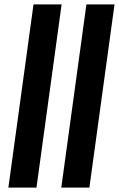

<svg xmlns="http://www.w3.org/2000/svg" viewBox="-20 -851 540 871"><path d="M18 0 132 -831H259.5L145.5 0ZM258 0 372 -831H499.5L385.5 0Z"/></svg>

Font: Merriweather 28pt SemiBold
Style: Italic
Weight: 600
Italic angle: -7.8°
Version: Version 2.101